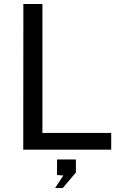

<svg xmlns="http://www.w3.org/2000/svg" viewBox="-20 -743 617 953"><path d="M96 -723H190.5V-83.2H532V0H95.4ZM253.6 190.1 294.4 128 263.1 125.6V48.5H356.7V113.2L291.7 190.1Z"/></svg>

Font: Public Sans Thin
Style: Regular
Weight: 100
Designer: The Public Sans project authors (U.S. Web Design System). Libre Franklin designed by Pablo Impallari and Rodrigo Fuenzal
Version: Version 1.008